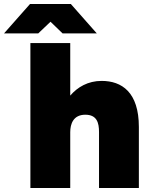

<svg xmlns="http://www.w3.org/2000/svg" viewBox="-111 -934 751 954"><path d="M40 0H238V-277C238 -318 253 -364 313 -364C371 -364 381 -323 381 -278V0H579V-303C579 -476 494 -532 394 -532C326 -532 274 -501 238 -459V-720H40ZM-91 -768H79L140 -826L200 -768H370L241 -914H38Z"/></svg>

Font: Aspekta 950
Style: Regular
Weight: 950
Designer: Ivo Dolenc
Version: Version 2.000